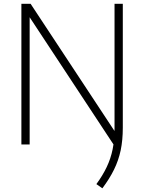

<svg xmlns="http://www.w3.org/2000/svg" viewBox="-20 -760 758 1010"><path d="M586 13.5 119 -695H136V0H92.5V-740H141L607 -33.5ZM518.5 230.5 487 208.5Q520 163.5 541.2 119Q562.5 74.5 572.5 25.2Q582.5 -24 582.5 -83.5V-740H626V-88.5Q626 -22.5 614.8 30.8Q603.5 84 579.8 132.2Q556 180.5 518.5 230.5Z"/></svg>

Font: Encode Sans Condensed Thin ExtraLight
Style: Regular
Weight: 250
Version: Version 3.002